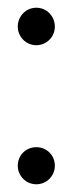

<svg xmlns="http://www.w3.org/2000/svg" viewBox="-20 -457 184 497"><path d="M122 -28C122 -55 101 -76 74 -76C47 -76 26 -55 26 -28C26 -2 47 20 74 20C101 20 122 -2 122 -28ZM122 -388C122 -415 101 -437 74 -437C47 -437 26 -415 26 -388C26 -362 47 -340 74 -340C101 -340 122 -362 122 -388Z"/></svg>

Font: LS
Style: RegularAlt
Weight: 500
Designer: BSozoo
Foundry: BSozoo
Version: Version 001.000